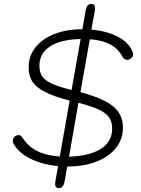

<svg xmlns="http://www.w3.org/2000/svg" viewBox="-20 -849 721 979"><path d="M659 -572Q659 -561 649.5 -552.5Q640 -544 628 -544Q613 -544 605 -559Q584 -600 543 -622Q502 -644 438 -649L390 -379Q507 -348 557 -306.5Q607 -265 607 -199Q607 -140 571.5 -95Q536 -50 472 -25Q408 0 324 0H323L309 78Q303 110 280 110Q261 110 261 89Q261 82 262 78L276 -2Q193 -10 131 -42Q69 -74 47 -121Q45 -127 45 -129Q45 -143 54 -151.5Q63 -160 76 -160Q82 -160 86 -157Q90 -154 96 -145Q151 -59 285 -51L335 -336Q255 -357 210 -380Q165 -403 145.5 -432.5Q126 -462 126 -506Q126 -563 160.5 -607Q195 -651 257 -675.5Q319 -700 400 -700L417 -797Q423 -829 445 -829Q465 -829 465 -807Q465 -801 464 -797L446 -698Q527 -691 584 -660Q641 -629 657 -581Q659 -577 659 -572ZM345 -390 391 -650Q290 -648 235.5 -612.5Q181 -577 181 -514Q181 -481 195 -460Q209 -439 243.5 -423Q278 -407 345 -390ZM380 -325 332 -50Q438 -54 495 -90.5Q552 -127 552 -193Q552 -227 537 -249.5Q522 -272 485.5 -289.5Q449 -307 380 -325Z"/></svg>

Font: Kodchasan ExtraLight
Style: Italic
Weight: 275
Italic angle: -10°
Version: Version 1.000; ttfautohint (v1.6)